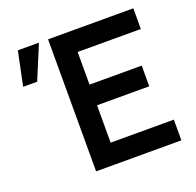

<svg xmlns="http://www.w3.org/2000/svg" viewBox="-126 -852 1002 984"><g transform="rotate(-20 375.0 -360.0)"><path d="M235 -720H700V-607.2H355.3V-429.3H640V-316.5H355.3V-112.8H700V0H235ZM31.8 -535H108.2L185.3 -720H70.3Z"/></g></svg>

Font: Tap Sans
Style: Regular
Weight: 400
Designer: Tap Payments
Foundry: Tap Payments
Version: Version 1.001;Glyphs 3.1.2 (3151)